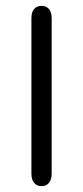

<svg xmlns="http://www.w3.org/2000/svg" viewBox="-20 -625 283 654"><path d="M87 -33Q87 -14 96 -2.5Q105 9 121 9Q138 9 147 -2.5Q156 -14 156 -33V-563Q156 -583 147 -594Q138 -605 121 -605Q105 -605 96 -594Q87 -583 87 -563Z"/></svg>

Font: Beiruti
Style: Regular
Weight: 400
Version: Version 1.00